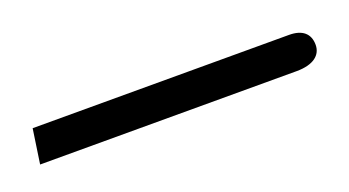

<svg xmlns="http://www.w3.org/2000/svg" viewBox="-23 -101 324 178"><g transform="rotate(-20 139.0 -12.0)"><path d="M0 5H253C270 5 278 -2 278 -12C278 -23 271 -29 258 -29H5Z"/></g></svg>

Font: Noto Sans Arabic UI Cn XLt
Style: Regular
Weight: 200
Width: 3
Designer: Monotype Design Team, Nadine Chahine and Nizar Qandah
Foundry: Monotype Imaging Inc.
Version: Version 2.010